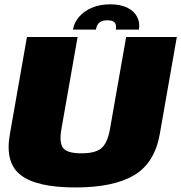

<svg xmlns="http://www.w3.org/2000/svg" viewBox="-20 -842 818 866"><path d="M319.5 3.5Q492.5 3.5 585 -51.8Q677.5 -107 700.5 -236.5L777.5 -675H549L476 -260Q465.5 -199.5 439 -175Q412.5 -150.5 347 -150.5Q282 -150.5 264.2 -175.2Q246.5 -200 257 -260L330 -675H101.5L24.5 -236.5Q1.5 -107 74.2 -51.8Q147 3.5 319.5 3.5ZM477.5 -822.5Q431.5 -822.5 395.5 -807.5Q359.5 -792.5 337 -766.5Q314.5 -740.5 309 -708.5H412.5Q415 -723 421.2 -732.2Q427.5 -741.5 438 -746Q448.5 -750.5 465 -750.5Q480 -750.5 489 -746.2Q498 -742 501.5 -732.8Q505 -723.5 502.5 -708.5H606.5Q612 -740.5 598.2 -766.5Q584.5 -792.5 553.8 -807.5Q523 -822.5 477.5 -822.5Z"/></svg>

Font: Anybody Black
Style: Italic
Weight: 900
Italic angle: -10°
Designer: Tyler Finck
Foundry: Etcetera Type Company
Version: Version 1.113;gftools[0.9.25]